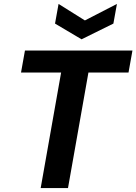

<svg xmlns="http://www.w3.org/2000/svg" viewBox="-20 -957 694 977"><path d="M187 0 291 -588H87L107 -700H654L634 -588H430L326 0ZM575 -937 557 -837 395 -757 260 -837 278 -937 412 -853Z"/></svg>

Font: DM Sans 10pt ExtraBold
Style: Italic
Weight: 800
Italic angle: -10°
Version: Version 4.004;gftools[0.9.30]